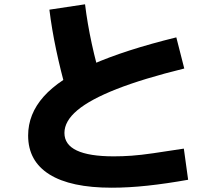

<svg xmlns="http://www.w3.org/2000/svg" viewBox="-20 -810 1040 894"><path d="M500 64Q309 64 210 2Q111 -60 111 -179Q111 -279 183.5 -360.5Q256 -442 408.5 -509.5Q561 -577 801 -636L838 -491Q647 -444 523.5 -395.5Q400 -347 340 -296.5Q280 -246 280 -191Q280 -82 510 -82Q550 -82 592.5 -85Q635 -88 693.5 -96.5Q752 -105 836 -118L856 27Q755 45 667 54.5Q579 64 500 64ZM290 -382Q262 -481 241.5 -578Q221 -675 210 -765L376 -790Q387 -700 407.5 -605.5Q428 -511 456 -421Z"/></svg>

Font: M PLUS 2 Thin ExtraBold
Style: Regular
Weight: 800
Version: Version 1.001